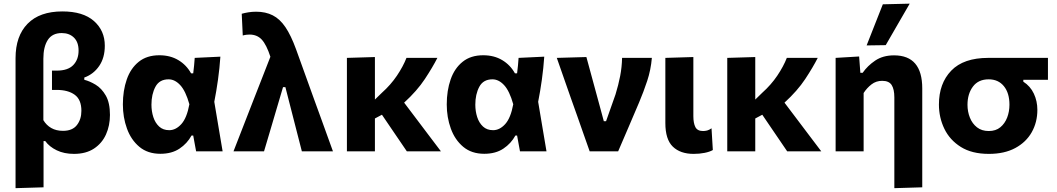

<svg xmlns="http://www.w3.org/2000/svg" viewBox="-20 -808 5641 1025"><path d="M63 196.5V-497.5Q63 -615.5 127.2 -681.2Q191.5 -747 313 -747Q423.5 -747 481.5 -695.8Q539.5 -644.5 539.5 -564Q539.5 -499.5 509.5 -455.8Q479.5 -412 430 -394V-382Q458.5 -375 490.5 -355.8Q522.5 -336.5 544.8 -297.8Q567 -259 567 -194.5Q567 -137.5 545.8 -90.2Q524.5 -43 481.8 -14.8Q439 13.5 375 13.5Q322.5 13.5 283 -5.5Q243.5 -24.5 221.5 -55H212.5V192ZM316.5 -109.5Q366.5 -109.5 390.5 -140.2Q414.5 -171 414.5 -216.5Q414.5 -276 379 -302Q343.5 -328 282.5 -328H257.5V-431H283Q342.5 -431 371 -460.5Q399.5 -490 399.5 -538Q399.5 -583 374.8 -607.2Q350 -631.5 309.5 -631.5Q259 -631.5 235.2 -594.8Q211.5 -558 211.5 -494.5V-166.5Q227.5 -139.5 253.8 -124.5Q280 -109.5 316.5 -109.5Z M836 13Q768.5 13 724 -24.2Q679.5 -61.5 657.8 -121.5Q636 -181.5 636 -250.5Q636 -324.5 656.8 -384Q677.5 -443.5 720.8 -478.2Q764 -513 830.5 -513Q889 -513 932.2 -487Q975.5 -461 1000 -416.5H1011.5Q1014.5 -438 1016.2 -458.5Q1018 -479 1019.5 -499L1156.5 -505.5Q1152.5 -445.5 1143.8 -382.8Q1135 -320 1124 -264.5Q1135.5 -198.5 1146.2 -132.2Q1157 -66 1168.5 0H1027Q1023 -21 1019.2 -42.2Q1015.5 -63.5 1011.5 -84.5H1002.5Q979.5 -42 938.2 -14.5Q897 13 836 13ZM883.5 -113Q918.5 -113 948 -145.5Q977.5 -178 991 -251.5Q971 -322.5 942.2 -353.5Q913.5 -384.5 880 -384.5Q831 -384.5 809.8 -344.8Q788.5 -305 788.5 -249Q788.5 -214 798.5 -183Q808.5 -152 829.5 -132.5Q850.5 -113 883.5 -113Z M1226.5 0Q1253 -67.5 1281.2 -140.5Q1309.5 -213.5 1336.5 -282.5Q1357 -334.5 1379.2 -391.5Q1401.5 -448.5 1423.5 -505Q1402.5 -569.5 1377.5 -596.5Q1352.5 -623.5 1312 -623.5Q1305.5 -623.5 1296 -622.5Q1286.5 -621.5 1276 -618.5L1270.5 -734.5Q1286 -739 1305.8 -742.2Q1325.5 -745.5 1347.5 -745.5Q1398 -745.5 1436 -726.2Q1474 -707 1503.8 -663Q1533.5 -619 1560.5 -545L1657.5 -276Q1681 -211.5 1697.8 -165.2Q1714.5 -119 1728.5 -80.2Q1742.5 -41.5 1757.5 0H1591.5Q1578 -52 1564.8 -104Q1551.5 -156 1538 -208.5L1503.5 -343H1491L1450.5 -206Q1434.5 -152 1419.5 -101Q1404.5 -50 1389.5 0Z M1832 0V-499L1981.5 -503.5V-276.5L2018.5 -312.5Q2066 -355 2099 -404Q2132 -453 2150 -499H2315Q2290 -449.5 2248.2 -386.2Q2206.5 -323 2137.5 -260L2202.5 -174Q2232.5 -134.5 2266.5 -89.2Q2300.5 -44 2334 0H2152Q2131.5 -30 2112 -58.8Q2092.5 -87.5 2072 -117.5L2019 -195.5L1981.5 -175.5V0Z M2565 13Q2497.5 13 2453 -24.2Q2408.5 -61.5 2386.8 -121.5Q2365 -181.5 2365 -250.5Q2365 -324.5 2385.8 -384Q2406.5 -443.5 2449.8 -478.2Q2493 -513 2559.5 -513Q2618 -513 2661.2 -487Q2704.5 -461 2729 -416.5H2740.5Q2743.5 -438 2745.2 -458.5Q2747 -479 2748.5 -499L2885.5 -505.5Q2881.5 -445.5 2872.8 -382.8Q2864 -320 2853 -264.5Q2864.5 -198.5 2875.2 -132.2Q2886 -66 2897.5 0H2756Q2752 -21 2748.2 -42.2Q2744.5 -63.5 2740.5 -84.5H2731.5Q2708.5 -42 2667.2 -14.5Q2626 13 2565 13ZM2612.5 -113Q2647.5 -113 2677 -145.5Q2706.5 -178 2720 -251.5Q2700 -322.5 2671.2 -353.5Q2642.5 -384.5 2609 -384.5Q2560 -384.5 2538.8 -344.8Q2517.5 -305 2517.5 -249Q2517.5 -214 2527.5 -183Q2537.5 -152 2558.5 -132.5Q2579.5 -113 2612.5 -113Z M3128 0Q3111.5 -47 3094.5 -95Q3077.5 -143 3061.5 -189L3030 -277.5Q3011 -332.5 2991.2 -388.2Q2971.5 -444 2952.5 -499L3110.5 -503.5Q3126 -447 3145.5 -374.8Q3165 -302.5 3183 -237L3203.5 -161H3215.5L3266 -304Q3281.5 -354.5 3290.8 -402.2Q3300 -450 3301 -499H3460Q3454.5 -434.5 3435 -375.8Q3415.5 -317 3392 -261.5Q3364 -196 3335.8 -129.8Q3307.5 -63.5 3280 0Z M3683 13.5Q3612 13.5 3572 -25Q3532 -63.5 3532 -151.5V-499L3681.5 -503.5V-188Q3681.5 -151 3692.2 -129.8Q3703 -108.5 3733 -108.5Q3744 -108.5 3754.8 -111.2Q3765.5 -114 3778.5 -123L3785.5 -7Q3769 2.5 3741.8 8Q3714.5 13.5 3683 13.5Z M3862.5 0V-499L4012 -503.5V-276.5L4049 -312.5Q4096.5 -355 4129.5 -404Q4162.5 -453 4180.5 -499H4345.5Q4320.5 -449.5 4278.8 -386.2Q4237 -323 4168 -260L4233 -174Q4263 -134.5 4297 -89.2Q4331 -44 4364.5 0H4182.5Q4162 -30 4142.5 -58.8Q4123 -87.5 4102.5 -117.5L4049.5 -195.5L4012 -175.5V0Z M4754.5 196.5V-288Q4754.5 -331.5 4740.2 -354Q4726 -376.5 4689.5 -376.5Q4657 -376.5 4632.5 -357.5Q4608 -338.5 4590.5 -311.5V0H4441V-499L4566.5 -506.5L4573 -419.5H4585.5Q4611 -456.5 4652.2 -484.5Q4693.5 -512.5 4753 -512.5Q4903.5 -512.5 4903.5 -336V192ZM4606.5 -565.5Q4628 -620.5 4649.8 -675.5Q4671.5 -730.5 4693 -785L4836.5 -788.5Q4803.5 -731.5 4771.5 -676.2Q4739.5 -621 4708.5 -567Z M5259 13.5Q5168.5 13.5 5109.5 -23.5Q5050.5 -60.5 5021.5 -120.5Q4992.5 -180.5 4992.5 -250Q4992.5 -362.5 5058.2 -430.8Q5124 -499 5255.5 -499H5574.5V-382H5443V-372Q5480.5 -348 5499.2 -308.2Q5518 -268.5 5518 -221.5Q5518 -155.5 5488 -102.2Q5458 -49 5400.2 -17.8Q5342.5 13.5 5259 13.5ZM5258.5 -108.5Q5296 -108.5 5320.2 -128.5Q5344.5 -148.5 5356.8 -180.5Q5369 -212.5 5369 -249Q5369 -311.5 5339.2 -348Q5309.5 -384.5 5258 -384.5Q5203 -384.5 5174 -345.8Q5145 -307 5145 -248.5Q5145 -212 5157.8 -180Q5170.5 -148 5195.8 -128.2Q5221 -108.5 5258.5 -108.5Z"/></svg>

Font: Commissioner
Style: Bold
Weight: 700
Designer: Kostas Bartsokas
Foundry: Kostas Bartsokas
Version: Version 1.000; ttfautohint (v1.8.3)